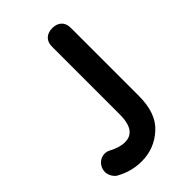

<svg xmlns="http://www.w3.org/2000/svg" viewBox="-204 -720 809 809"><g transform="rotate(-45 200.0 -316.0)"><path d="M141 16C192 16 236 -1 273 -35C310 -68 328 -119 328 -187V-595C328 -627 307 -648 272 -648C237 -648 216 -627 216 -595V-190C216 -124 194 -91 149 -91C128 -91 104 -98 78 -112C71 -116 62 -118 53 -118C25 -118 0 -93 0 -62C0 -47 9 -27 24 -16C60 5 100 16 141 16Z"/></g></svg>

Font: Dongle
Style: Regular
Weight: 400
Designer: Yanghee Ryu
Foundry: Yanghee Ryu
Version: Version 2.000